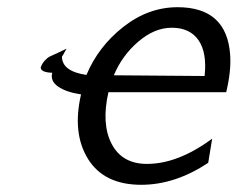

<svg xmlns="http://www.w3.org/2000/svg" viewBox="-20 -506 660 533"><path d="M125 -304Q93 -305 93 -319Q97 -330 104.5 -338Q112 -346 117 -348.5Q122 -351 142 -360L165 -371L158 -359Q157 -356 154 -352L152 -349Q152 -308 220 -298Q253 -377 322.5 -431.5Q392 -486 473 -486Q610 -486 619 -353Q622 -309 608 -250H281Q261 -162 290 -106.5Q319 -51 388 -51Q474 -51 569 -121L558 -54Q466 7 372 7Q269 7 224.5 -64.5Q180 -136 205 -244Q164 -250 141.5 -265.5Q119 -281 125 -304ZM296 -297 548 -295Q555 -360 531 -394.5Q507 -429 457 -429Q409 -429 364 -390.5Q319 -352 296 -297Z"/></svg>

Font: Coval
Style: Light Italic
Weight: 300
Foundry: Context Ltd
Version: Version 001.000